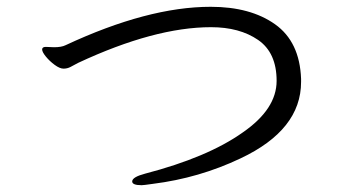

<svg xmlns="http://www.w3.org/2000/svg" viewBox="-20 -619 1040 565"><path d="M115 -481 139 -480Q161 -480 173 -486Q415 -599 600 -599Q717 -599 789.5 -547.5Q862 -496 866 -387V-378Q866 -237 688 -153Q566 -95 430 -78Q402 -74 397 -74Q369 -74 369 -85Q369 -98 407 -108Q591 -156 694 -229Q794 -298 794 -381Q794 -464 739.5 -501.5Q685 -539 601 -539Q435 -539 210 -434Q197 -427 187.5 -422Q178 -417 167 -417Q156 -417 141 -428Q126 -439 115 -452.5Q104 -466 104 -473.5Q104 -481 115 -481Z"/></svg>

Font: LXGW WenKai
Style: Regular
Weight: 400
Designer: LXGW / Fontworks Inc.
Foundry: LXGW / Fontworks Inc.
Version: Version 1.520; June 14, 2025